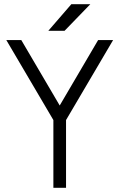

<svg xmlns="http://www.w3.org/2000/svg" viewBox="-20 -890 565 910"><path d="M209 -744H286L408 -870H318ZM10 -700 233 -321V0H293V-321L516 -700H445L263 -390L81 -700Z"/></svg>

Font: Unageo
Style: Light
Weight: 300
Designer: Richard Sepsi
Foundry: Richard Sepsi
Version: Version 2.000